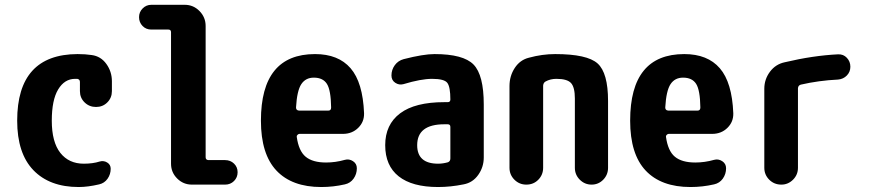

<svg xmlns="http://www.w3.org/2000/svg" viewBox="-20 -750 3540 780"><path d="M352.5 -526.4Q389.6 -521.5 412.1 -490.2Q434.6 -459 434.6 -419.9V-379.9Q434.6 -352.5 416 -334Q397.5 -315.4 370.1 -315.4Q342.8 -315.4 323.7 -334Q304.7 -352.5 304.7 -379.9V-417Q304.7 -427.7 293.9 -429.7H285.2Q242.2 -429.7 216.3 -386.7Q190.4 -343.8 190.4 -259.8Q190.4 -172.9 225.1 -128.9Q259.8 -85 320.3 -85Q357.4 -85 384.8 -93.8Q401.4 -98.6 415.5 -89.8Q429.7 -81.1 429.7 -64.5Q429.7 -42 417 -23.9Q404.3 -5.9 382.8 -1Q336.9 9.8 299.8 9.8Q181.6 9.8 115.7 -58.6Q49.8 -127 49.8 -259.8Q49.8 -529.3 294.9 -530.3Q327.1 -530.3 352.5 -526.4Z M894.5 -99.6Q916 -99.6 930.7 -85.4Q945.3 -71.3 945.3 -50.3Q945.3 -29.3 930.7 -14.6Q916 0 894.5 0H759.8Q724.6 0 699.7 -24.9Q674.8 -49.8 674.8 -85V-619.1Q674.8 -629.9 664.1 -629.9H594.7Q573.2 -629.9 559.1 -644.5Q544.9 -659.2 544.9 -680.2Q544.9 -701.2 559.6 -715.8Q574.2 -730.5 594.7 -730.5H730.5Q765.6 -730.5 790.5 -705.1Q815.4 -679.7 815.4 -644.5V-111.3Q815.4 -100.6 826.2 -99.6Z M1314.5 -300.8Q1325.2 -300.8 1325.2 -313.5Q1324.2 -383.8 1308.1 -409.2Q1292 -434.6 1254.9 -434.6Q1221.7 -434.6 1204.1 -408.2Q1186.5 -381.8 1182.6 -313.5Q1182.6 -301.8 1194.3 -300.8ZM1259.8 -530.3Q1354.5 -530.3 1404.3 -472.7Q1454.1 -415 1459 -290Q1460 -254.9 1435.1 -230.5Q1410.2 -206.1 1373 -206.1H1196.3Q1192.4 -206.1 1188.5 -202.1Q1184.6 -198.2 1185.5 -194.3Q1193.4 -136.7 1221.7 -113.3Q1250 -89.8 1304.7 -89.8Q1342.8 -89.8 1380.9 -100.6Q1398.4 -105.5 1414.1 -95.2Q1429.7 -85 1429.7 -66.4Q1429.7 -43 1416.5 -24.4Q1403.3 -5.9 1380.9 -1Q1334 9.8 1285.2 9.8Q1166 9.8 1103 -57.1Q1040 -124 1040 -259.8Q1040 -530.3 1259.8 -530.3Z M1809.6 -106.4V-234.4Q1809.6 -245.1 1798.8 -245.1H1785.2Q1674.8 -245.1 1674.8 -160.2Q1674.8 -85 1759.8 -85Q1779.3 -85 1799.8 -90.8Q1809.6 -94.7 1809.6 -106.4ZM1745.1 -530.3Q1862.3 -530.3 1903.8 -487.8Q1945.3 -445.3 1945.3 -325.2V-110.4Q1945.3 -71.3 1922.9 -39.6Q1900.4 -7.8 1863.3 -1Q1810.5 9.8 1759.8 9.8Q1654.3 9.8 1599.6 -33.7Q1544.9 -77.1 1544.9 -160.2Q1544.9 -244.1 1605.5 -289.6Q1666 -335 1785.2 -335H1798.8Q1809.6 -335 1809.6 -345.7Q1809.6 -396.5 1797.4 -413.1Q1785.2 -429.7 1735.4 -429.7Q1690.4 -429.7 1619.1 -408.2Q1601.6 -403.3 1585.9 -413.6Q1570.3 -423.8 1570.3 -443.4Q1570.3 -466.8 1584 -485.4Q1597.7 -503.9 1620.1 -509.8Q1700.2 -530.3 1745.1 -530.3Z M2235.4 -530.3Q2365.2 -530.3 2407.7 -492.2Q2450.2 -454.1 2450.2 -339.8V-68.4Q2450.2 -40 2430.7 -20Q2411.1 0 2383.3 0Q2355.5 0 2335.4 -20Q2315.4 -40 2315.4 -68.4V-349.6Q2315.4 -395.5 2299.8 -412.6Q2284.2 -429.7 2240.2 -429.7Q2215.8 -429.7 2196.3 -418.9Q2187.5 -414.1 2186.5 -402.3V-68.4Q2186.5 -40 2167 -20Q2147.5 0 2118.2 0Q2089.8 0 2069.8 -20Q2049.8 -40 2049.8 -68.4V-400.4Q2049.8 -441.4 2071.3 -474.1Q2092.8 -506.8 2128.9 -515.6Q2182.6 -530.3 2235.4 -530.3Z M2814.5 -300.8Q2825.2 -300.8 2825.2 -313.5Q2824.2 -383.8 2808.1 -409.2Q2792 -434.6 2754.9 -434.6Q2721.7 -434.6 2704.1 -408.2Q2686.5 -381.8 2682.6 -313.5Q2682.6 -301.8 2694.3 -300.8ZM2759.8 -530.3Q2854.5 -530.3 2904.3 -472.7Q2954.1 -415 2959 -290Q2960 -254.9 2935.1 -230.5Q2910.2 -206.1 2873 -206.1H2696.3Q2692.4 -206.1 2688.5 -202.1Q2684.6 -198.2 2685.5 -194.3Q2693.4 -136.7 2721.7 -113.3Q2750 -89.8 2804.7 -89.8Q2842.8 -89.8 2880.9 -100.6Q2898.4 -105.5 2914.1 -95.2Q2929.7 -85 2929.7 -66.4Q2929.7 -43 2916.5 -24.4Q2903.3 -5.9 2880.9 -1Q2834 9.8 2785.2 9.8Q2666 9.8 2603 -57.1Q2540 -124 2540 -259.8Q2540 -530.3 2759.8 -530.3Z M3384.8 -529.3Q3406.2 -530.3 3420.4 -515.1Q3434.6 -500 3434.6 -479Q3434.6 -458 3420.4 -443.4Q3406.2 -428.7 3384.8 -426.8Q3305.7 -422.9 3233.4 -406.2Q3222.7 -403.3 3221.7 -391.6V-68.4Q3221.7 -40 3201.7 -20Q3181.6 0 3154.3 0Q3125 0 3105 -20Q3085 -40 3085 -68.4V-389.6Q3085 -427.7 3107.9 -458.5Q3130.9 -489.3 3168 -497.1Q3283.2 -524.4 3384.8 -529.3Z"/></svg>

Font: Rounded-X Mgen+ 1mn bold
Style: Bold
Weight: 700
Designer: [Source Han Sans]
Ryoko NISHIZUKA  (kana & ideographs); Paul D. Hunt (Latin, Greek & Cyrillic); Wenlong ZHANG  (bopomofo
Version: Version 1.059.20150602